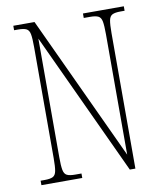

<svg xmlns="http://www.w3.org/2000/svg" viewBox="-81 -780 721 847"><g transform="rotate(-10 279.5 -357.0)"><path d="M36 0V-20H54Q79 -20 91 -26Q103 -32 106.5 -51Q110 -70 110 -108V-606Q110 -645 106.5 -663.5Q103 -682 91 -688Q79 -694 54 -694H36V-714H131L432 -67V-606Q432 -645 428.5 -663.5Q425 -682 413 -688Q401 -694 376 -694H348V-714H531V-694H513Q488 -694 476 -688Q464 -682 460.5 -663.5Q457 -645 457 -606V0H432L135 -639V-108Q135 -70 138.5 -51Q142 -32 154 -26Q166 -20 191 -20H219V0Z"/></g></svg>

Font: Noto Serif Tamil ExtraCondensed Thin
Style: Regular
Weight: 100
Width: 2
Designer: Indian Type Foundry, Tom Grace, and the Monotype Design Team
Foundry: Monotype Imaging Inc.
Version: Version 2.004; ttfautohint (v1.8.4.7-5d5b)